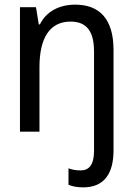

<svg xmlns="http://www.w3.org/2000/svg" viewBox="-20 -567 570 827"><path d="M66 0H150V-278C150 -403 194 -474 284 -474C354 -474 385 -431 385 -345V83C385 145 362 167 327 167C307 167 291 164 275 158V229C292 236 312 240 339 240C429 240 469 180 469 81V-352C469 -487 407 -547 304 -547C237 -547 180 -519 152 -462H147L135 -536H66Z"/></svg>

Font: Noto Sans Mono Condensed
Style: Regular
Weight: 400
Width: 3
Designer: Monotype Design Team
Foundry: Monotype Imaging Inc.
Version: Version 2.014